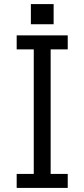

<svg xmlns="http://www.w3.org/2000/svg" viewBox="-20 -899 415 944"><path d="M243.7 -878.9V-779.8H131.8V-878.9ZM62 -656.2V-725.1H313V-656.2H229V-43.9H313V24.9H62V-43.9H146V-656.2Z"/></svg>

Font: FORM UDPGothic
Style: Regular
Weight: 400
Foundry: Pronama LLC
Version: Version 1.05101